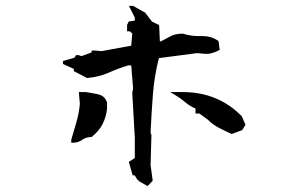

<svg xmlns="http://www.w3.org/2000/svg" viewBox="-20 -712 1040 655"><path d="M657.2 -588.9H670.9Q701.7 -588.9 724.1 -572.8L725.6 -571.3L729.5 -542Q720.2 -536.6 713.9 -534.4Q707.5 -532.2 700.7 -530.3Q693.8 -528.3 686.5 -528.3Q679.2 -528.3 674.3 -528.8L652.3 -530.8L522 -513.7Q506.3 -452.1 501.5 -388.2Q496.6 -324.2 493.7 -259.8L496.6 -251L493.7 -148.9L501 -95.7L483.4 -77.1L452.6 -94.7V-98.1H449.2L439.5 -113.8H436.5H432.6L419.4 -159.7L439.9 -172.9V-242.2L431.2 -395L434.1 -409.7L427.7 -488.8H417Q384.3 -479 351.6 -464.4Q318.8 -449.7 277.3 -445.8L231.9 -469.2V-472.7V-477.1L194.8 -493.7V-500V-503.9L233.9 -515.1L239.3 -523.9H249L257.8 -520.5L292.5 -533.2V-539.6H303.7L326.7 -537.6L427.7 -556.2L431.2 -597.7L423.3 -605H413.6V-627.4L419.4 -638.7L439.9 -641.6V-651.9L419.9 -691.9H434.1L475.1 -668.9L498.5 -638.2L522.9 -626.5L525.4 -570.8H528.8Q545.9 -580.1 562.3 -588.6Q578.6 -597.2 603.5 -597.2H604.5Q629.9 -588.9 657.2 -588.9ZM223.1 -225.1V-235.4Q231.9 -265.1 240.7 -295.2Q249.5 -325.2 252.4 -357.4L249 -397.9H272.9Q292 -395 313.5 -390.6Q338.4 -385.3 345.2 -361.8V-361.3V-341.3Q342.3 -314 330.6 -290Q318.8 -266.1 294.4 -246.1L293 -244.6H291Q274.4 -244.6 261.7 -235.8Q247.1 -225.1 228.5 -225.1ZM660.2 -324.7H647V-341.8Q628.4 -349.1 612.5 -362.8Q596.7 -376.5 577.1 -388.2L560.5 -397.9H603.5Q724.1 -397.9 804.7 -315.4L805.2 -314.5L817.4 -286.6L806.2 -268.1L770.5 -254.9Q748.5 -264.6 727.3 -275.6Q706.1 -286.6 689 -303.7Z"/></svg>

Font: Bakudai
Style: Medium
Weight: 500
Version: Version 1.48